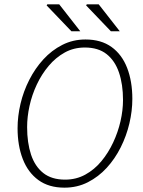

<svg xmlns="http://www.w3.org/2000/svg" viewBox="-20 -853 658 885"><path d="M277 12Q205 12 157 -23Q109 -58 85 -120Q61 -182 61 -262Q61 -317 74.5 -374.5Q88 -432 115 -485Q142 -538 180 -579.5Q218 -621 267 -646Q316 -671 374 -671Q446 -671 494 -636.5Q542 -602 566 -540Q590 -478 590 -397Q590 -342 576.5 -284.5Q563 -227 536.5 -174Q510 -121 472 -79.5Q434 -38 385 -13Q336 12 277 12ZM280 -25Q331 -25 373 -48Q415 -71 447 -109.5Q479 -148 501.5 -196Q524 -244 535.5 -294.5Q547 -345 547 -392Q547 -464 528.5 -518.5Q510 -573 471.5 -603.5Q433 -634 371 -634Q320 -634 278.5 -611Q237 -588 204.5 -549.5Q172 -511 149.5 -463Q127 -415 116 -364.5Q105 -314 105 -267Q105 -195 123 -140.5Q141 -86 179.5 -55.5Q218 -25 280 -25ZM309 -709 195 -828 198 -833H253L350 -709ZM491 -709 377 -828 380 -833H435L532 -709Z"/></svg>

Font: Source Sans 3 Light
Style: Italic
Weight: 300
Italic angle: -11°
Designer: Paul D. Hunt
Foundry: Adobe
Version: Version 3.046;hotconv 1.0.118;makeotfexe 2.5.65603